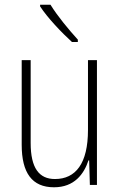

<svg xmlns="http://www.w3.org/2000/svg" viewBox="-20 -850 507 814"><path d="M194 -830H150V-823C181 -775 242 -711 285 -672H310V-682C271 -725 225 -780 194 -830ZM391 -595H353V-299C353 -157 301 -91 213 -91C146 -91 110 -137 110 -244V-595H72V-236C72 -117 116 -56 209 -56C295 -56 336 -112 355 -170H358L361 -66H391Z"/></svg>

Font: Noto Sans Malayalam UI Condensed ExtraLight
Style: Regular
Weight: 200
Width: 3
Designer: Jelle Bosma - Monotype Design Team
Foundry: Monotype Imaging Inc.
Version: Version 2.104